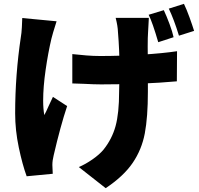

<svg xmlns="http://www.w3.org/2000/svg" viewBox="-20 -873 1040 1001"><path d="M754 -742 752 -706Q750 -681 750 -630L751 -516V-445V-394Q751 -263 735 -178Q719 -93 671.5 -23.5Q624 46 531 108L391 -2Q426 -17 462 -42Q498 -67 519 -92Q564 -148 582.5 -215.5Q601 -283 601 -395Q601 -424 602 -442L603 -519Q603 -610 595 -706Q594 -737 583 -780H756ZM503 -581Q609 -581 719.5 -588Q830 -595 903 -606L902 -449Q724 -433 507 -433Q470 -433 417 -436Q399 -436 357 -438V-591Q395 -587 430.5 -584Q466 -581 503 -581ZM248 -671Q231 -599 218 -509.5Q205 -420 205 -348Q205 -306 211 -273Q220 -289 233 -319L256 -368L330 -320Q295 -215 260 -64Q253 -36 253 -13L255 33L119 46Q97 -14 78 -104Q59 -194 59 -282Q59 -482 89 -682Q92 -697 94 -731L96 -779L275 -762Q253 -693 248 -671ZM885 -679 805 -653Q775 -756 755 -796L834 -820Q849 -788 864 -747.5Q879 -707 885 -679ZM992 -712 913 -687Q887 -772 860 -828L939 -853Q953 -824 968 -782.5Q983 -741 992 -712Z"/></svg>

Font: Merged Yaku Han JP Black
Style: Regular
Weight: 900
Designer: Ryoko NISHIZUKA 西塚涼子 (kana, bopomofo & ideographs); Paul D. Hunt (Latin, Greek & Cyrillic); Sandoll Communications 산돌커뮤니
Foundry: Adobe
Version: Version 2.004